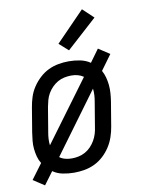

<svg xmlns="http://www.w3.org/2000/svg" viewBox="-92 -826 681 930"><g transform="rotate(-10 249.0 -360.5)"><path d="M53 44 -2 8 53 -66Q43 -82 38 -100.5Q33 -119 31 -139Q29 -159 31 -179Q33 -199 36 -219L56 -339Q60 -364 68 -389Q76 -414 91 -436.5Q106 -459 126 -477.5Q146 -496 170 -507.5Q194 -519 219.5 -523.5Q245 -528 270 -528Q298 -528 325.5 -522.5Q353 -517 375 -502L420 -564L475 -528L421 -454Q430 -438 435 -419.5Q440 -401 442 -381Q444 -361 442.5 -341Q441 -321 438 -301L418 -181Q414 -156 405.5 -131Q397 -106 382.5 -83.5Q368 -61 348 -42.5Q328 -24 304 -12.5Q280 -1 254 3.5Q228 8 203 8Q175 8 147.5 2.5Q120 -3 99 -18ZM110 -143 330 -441Q317 -450 302 -454Q287 -458 270 -458Q254 -458 236.5 -454.5Q219 -451 204 -442.5Q189 -434 176 -421Q163 -408 154 -392.5Q145 -377 140.5 -360.5Q136 -344 133 -328L113 -208Q110 -192 109 -175.5Q108 -159 110 -143ZM204 -62Q220 -62 237 -65.5Q254 -69 269.5 -77.5Q285 -86 297.5 -99Q310 -112 319 -127.5Q328 -143 333 -159.5Q338 -176 340 -192L360 -312Q363 -328 364 -344.5Q365 -361 363 -377L144 -79Q156 -70 171.5 -66Q187 -62 204 -62ZM281 -580 236 -620 377 -765 430 -715Z"/></g></svg>

Font: Iosevka Fixed
Style: Italic
Weight: 400
Italic angle: -9°
Monospace: yes
Designer: Belleve Invis
Foundry: Belleve Invis
Version: Version 33.2.4